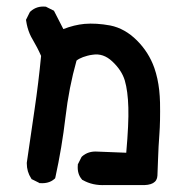

<svg xmlns="http://www.w3.org/2000/svg" viewBox="-20 -437 540 577"><path d="M296.4 119.1Q258.3 121.1 228.5 104L227.1 103.5L226.1 102.1Q211.4 85.4 213.9 58.6V56.6L214.8 55.2L224.6 35.6L225.6 34.2L227.1 32.7Q245.6 16.6 272.9 18.6L359.4 22Q367.2 -66.4 365.7 -113.8Q364.3 -163.6 355 -195.3Q345.7 -226.1 317.4 -252.4Q290.5 -277.8 258.3 -272.5Q250 -271.5 242.7 -269.5Q235.4 -267.6 229.5 -265.4Q223.6 -263.2 218.5 -260.5Q213.4 -257.8 210 -254.9Q187 -173.3 176.8 -85Q171.4 -39.1 163.8 6.1Q156.2 51.3 146.5 95.7L145.5 99.1L143.1 101.1Q134.8 108.4 124 111.3Q113.3 114.3 100.6 113.3H98.6L97.2 112.3L77.6 102.5L75.2 101.6L73.7 99.1Q60.5 79.1 60.5 53.7V53.2V52.2Q72.3 -27.8 84 -108.9Q95.7 -188 103.5 -269Q97.7 -282.2 91.6 -293.9Q85.4 -305.7 78.6 -317.4Q73.2 -326.2 69.3 -335.4Q65.4 -344.7 62.7 -354.5Q60.1 -364.3 58.6 -374.5L58.1 -377.4L59.6 -380.4L69.3 -399.9L70.3 -401.4L71.8 -402.8Q90.3 -419.4 116.2 -417H118.2L119.6 -416L139.2 -406.2L142.1 -404.8L143.6 -401.9L170.4 -349.6Q203.1 -362.3 233.9 -365.2Q269 -368.2 311.5 -360.4Q333.5 -356 353.5 -344.7Q373.5 -333.5 391.6 -315.4Q427.2 -279.8 443.8 -232.9Q449.2 -217.3 452.9 -200.4Q456.5 -183.6 458.5 -165.8Q460.4 -147.9 460.9 -128.9Q461.9 -72.8 459 -33.7Q456.1 5.4 455.1 37.6Q454.1 69.8 453.1 90.8Q451.7 121.6 402.8 119.1Z"/></svg>

Font: NaikaiFont
Style: Bold
Weight: 700
Version: Version 1.89